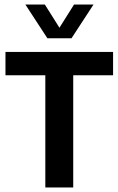

<svg xmlns="http://www.w3.org/2000/svg" viewBox="-20 -823 520 843"><path d="M179 0V-492.5H4V-595H476.5V-492.5H301.5V0ZM188 -655 91.5 -803H177L249 -688.5H233L305 -803H390.5L294 -655Z"/></svg>

Font: Encode Sans SC Condensed SemiBold
Style: Regular
Weight: 600
Width: 3
Designer: Multiple Designers
Foundry: Impallari Type
Version: Version 3.002